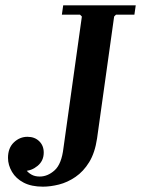

<svg xmlns="http://www.w3.org/2000/svg" viewBox="-20 -690 529 720"><path d="M141 10Q98 10 69 -5Q40 -20 25 -45.5Q10 -71 10 -98Q10 -135 32 -156Q54 -177 83 -177Q110 -177 127 -160.5Q144 -144 144 -118Q144 -87 121 -68Q98 -49 71 -49Q60 -49 52 -56Q44 -63 39.5 -72.5Q35 -82 34 -90H60Q62 -83 66.5 -72.5Q71 -62 78.5 -52Q86 -42 98.5 -35Q111 -28 129 -28Q159 -28 185 -51.5Q211 -75 218 -135L287 -628H408L344 -171Q336 -117 314.5 -82Q293 -47 263 -26.5Q233 -6 201 2Q169 10 141 10ZM217 -670H489L484 -635H415L408 -628H287L280 -635H212Z"/></svg>

Font: Brygada 1918 SemiBold
Style: Italic
Weight: 600
Italic angle: -8°
Designer: Mateusz Machalski | Borys Kosmynka | Przemek Hoffer
Foundry: NIEPODLEGLA 2018
Version: Version 3.006